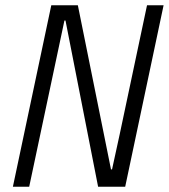

<svg xmlns="http://www.w3.org/2000/svg" viewBox="-20 -710 642 730"><path d="M175 -690H276L402 -66H406L435 -199L539 -690H602L456 0H353L229 -632H225L91 0H29Z"/></svg>

Font: Decalotype Light Italic
Style: Regular
Weight: 300
Italic angle: -12°
Designer: Alfredo Marco Pradil
Foundry: Alfredo Marco Pradil
Version: Version 1.0